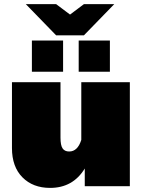

<svg xmlns="http://www.w3.org/2000/svg" viewBox="-20 -895 686 923"><path d="M316.7 -725H250L104.2 -875H250L316.7 -825L383.3 -875H529.2L383.3 -725ZM358.3 -550V-700H508.3V-550ZM133.3 -550V-700H283.3V-550ZM604.2 -500V0H387.5V-85Q330.8 8.3 220.8 8.3Q138.3 8.3 87.9 -42.5Q37.5 -93.3 37.5 -183.3V-500H270.8V-233.3Q270.8 -196.7 280.8 -181.7Q290.8 -166.7 312.5 -166.7Q353.3 -166.7 370.8 -222.5V-500Z"/></svg>

Font: BoonTook
Style: Regular
Weight: 400
Designer: Sungsit Sawaiwan
Foundry: FontUni
Version: Version 3.0